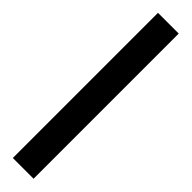

<svg xmlns="http://www.w3.org/2000/svg" viewBox="13 -87 419 419"><g transform="rotate(-45 222.0 122.0)"><path d="M446 154H-2V90H446Z"/></g></svg>

Font: Noto Sans Vai
Style: Regular
Weight: 400
Designer: Monotype Design Team
Foundry: Monotype Imaging Inc.
Version: Version 2.001; ttfautohint (v1.8.4.7-5d5b)